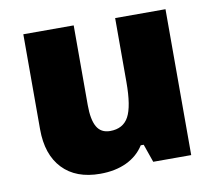

<svg xmlns="http://www.w3.org/2000/svg" viewBox="-67 -630 804 717"><g transform="rotate(-10 335.0 -271.5)"><path d="M604 0H460L436 -68.8H424.8Q400.9 -30.8 358.2 -10.5Q315.4 9.8 257.8 9.8Q166 9.8 115.5 -43.5Q64.9 -96.7 64.9 -192.9V-553.2H255.9V-251Q255.9 -195.8 271.5 -168.5Q287.1 -141.1 321.8 -141.1Q371.1 -141.1 392.1 -179.7Q413.1 -218.3 413.1 -311V-553.2H604Z"/></g></svg>

Font: Open Sans Hebrew Extra Bold
Style: Regular
Weight: 800
Foundry: Ascender Corporation, Yanek Iontef
Version: Version 2.001;PS 002.001;hotconv 1.0.70;makeotf.lib2.5.58329